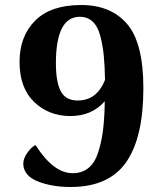

<svg xmlns="http://www.w3.org/2000/svg" viewBox="-20 -732 647 766"><path d="M304 -712Q422 -712 487 -636.5Q552 -561 552 -380Q552 -183 483 -84.5Q414 14 262 14Q187 14 131.5 -8Q76 -30 73 -75Q72 -100 90.5 -124.5Q109 -149 122 -153Q193 -41 270 -41Q307 -41 332.5 -61.5Q358 -82 371.5 -123.5Q385 -165 391 -213Q397 -261 398 -328Q346 -269 261 -269Q175 -269 116.5 -325Q58 -381 58 -485Q58 -587 120 -649.5Q182 -712 304 -712ZM290 -331Q366 -331 399 -413Q398 -470 394 -510.5Q390 -551 380 -589Q370 -627 349.5 -646Q329 -665 298 -665Q203 -665 203 -479Q203 -405 222.5 -368Q242 -331 290 -331Z"/></svg>

Font: Arima Koshi Bold
Style: Regular
Weight: 700
Designer: Joana Correia and Natanael Gama
Foundry: NDISCOVER
Version: Version 1.019;PS 001.019;hotconv 1.0.88;makeotf.lib2.5.64775